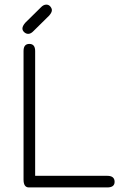

<svg xmlns="http://www.w3.org/2000/svg" viewBox="-20 -820 604 840"><path d="M106.4 0Q83 0 83 -34.2V-596.7Q83 -627.9 108.4 -627.9Q133.8 -627.9 133.8 -596.7V-50.8H449.2Q481.4 -50.8 481.4 -24.4Q481.4 0 449.2 0ZM195.3 -752 127 -684.6Q115.2 -671.9 103.5 -671.9Q93.8 -671.9 85.9 -679.2Q78.1 -686.5 78.1 -695.3Q78.1 -706.1 90.8 -720.7L158.2 -787.1Q169.9 -799.8 182.6 -799.8Q193.4 -799.8 200.2 -791.5Q207 -783.2 207 -775.4Q207 -765.6 195.3 -752Z"/></svg>

Font: Jura
Style: Book
Weight: 400
Version: Version 2.3